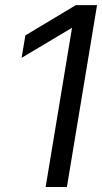

<svg xmlns="http://www.w3.org/2000/svg" viewBox="-20 -748 408 768"><path d="M368.2 -727.5 247.6 0H162.6L268.1 -636.7H267.6L66.4 -516.6L81.5 -606.4L283.2 -727.5Z"/></svg>

Font: Inter Display
Style: Italic
Weight: 400
Italic angle: -9.39999°
Designer: Rasmus Andersson
Foundry: rsms
Version: Version 4.000;git-a52131595